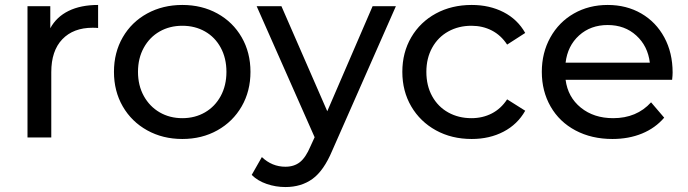

<svg xmlns="http://www.w3.org/2000/svg" viewBox="-20 -555 2777 775"><path d="M376 -535V-442Q368 -443 354 -443Q276 -443 231.5 -396.5Q187 -350 187 -264V0H91V-530H183V-441Q208 -487 257 -511Q306 -535 376 -535Z M440 -265Q440 -343 475.5 -404.5Q511 -466 574 -500.5Q637 -535 716 -535Q795 -535 857.5 -500.5Q920 -466 955.5 -404.5Q991 -343 991 -265Q991 -187 955.5 -125.5Q920 -64 857.5 -29Q795 6 716 6Q637 6 574 -29Q511 -64 475.5 -125.5Q440 -187 440 -265ZM894 -265Q894 -320 871 -362.5Q848 -405 807.5 -428Q767 -451 716 -451Q665 -451 624.5 -428Q584 -405 560.5 -362.5Q537 -320 537 -265Q537 -210 560.5 -167.5Q584 -125 624.5 -101.5Q665 -78 716 -78Q767 -78 807.5 -101.5Q848 -125 871 -167.5Q894 -210 894 -265Z M1578 -530 1321 53Q1287 134 1241.5 167Q1196 200 1132 200Q1093 200 1056.5 187.5Q1020 175 996 151L1037 79Q1078 118 1132 118Q1167 118 1190.5 99.5Q1214 81 1233 36L1250 -1L1016 -530H1116L1301 -106L1484 -530Z M1604 -265Q1604 -343 1640 -404.5Q1676 -466 1739.5 -500.5Q1803 -535 1884 -535Q1956 -535 2012.5 -506Q2069 -477 2100 -422L2027 -375Q2002 -413 1965 -432Q1928 -451 1883 -451Q1831 -451 1789.5 -428Q1748 -405 1724.5 -362.5Q1701 -320 1701 -265Q1701 -209 1724.5 -166.5Q1748 -124 1789.5 -101Q1831 -78 1883 -78Q1928 -78 1965 -97Q2002 -116 2027 -154L2100 -108Q2069 -53 2012.5 -23.5Q1956 6 1884 6Q1803 6 1739.5 -29Q1676 -64 1640 -125.5Q1604 -187 1604 -265Z M2693 -233H2263Q2272 -163 2324.5 -120.5Q2377 -78 2455 -78Q2550 -78 2608 -142L2661 -80Q2625 -38 2571.5 -16Q2518 6 2452 6Q2368 6 2303 -28.5Q2238 -63 2202.5 -125Q2167 -187 2167 -265Q2167 -342 2201.5 -404Q2236 -466 2296.5 -500.5Q2357 -535 2433 -535Q2509 -535 2568.5 -500.5Q2628 -466 2661.5 -404Q2695 -342 2695 -262Q2695 -251 2693 -233ZM2263 -302H2603Q2595 -369 2548.5 -411.5Q2502 -454 2433 -454Q2364 -454 2317.5 -412Q2271 -370 2263 -302Z"/></svg>

Font: APTA Sans Medium
Style: Bold
Weight: 500
Version: Version 7.200